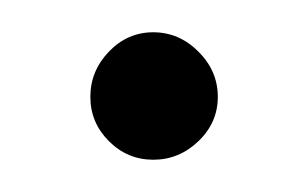

<svg xmlns="http://www.w3.org/2000/svg" viewBox="-20 -91 191 119"><path d="M75 8Q59 8 47.5 -3.5Q36 -15 36 -31Q36 -47 47.5 -59Q59 -71 75 -71Q91 -71 103 -59Q115 -47 115 -31Q115 -15 103 -3.5Q91 8 75 8Z"/></svg>

Font: MuseoModerno ExtraLight
Style: Regular
Weight: 200
Designer: Pablo Cosgaya, Héctor Gatti, Marcela Romero, and the Authors of The MuseoModerno Project.
Foundry: Omnibus-Type Team
Version: Version 1.001